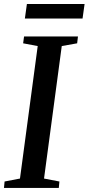

<svg xmlns="http://www.w3.org/2000/svg" viewBox="-26 -922 436 942"><path d="M-6.5 0 -3.5 -31.5 72 -46 159 -696 87.5 -709.5 92 -743H356.5L352.5 -709.5L277 -696L190 -46L265.5 -31.5L262.5 0ZM106 -902.5H389L379 -831H96Z"/></svg>

Font: Merriweather 72pt Medium
Style: Italic
Weight: 500
Italic angle: -7.8°
Version: Version 2.101